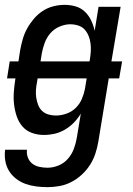

<svg xmlns="http://www.w3.org/2000/svg" viewBox="-29 -548 549 791"><path d="M167 223Q143 223 120 220Q97 217 76 209.5Q55 202 37.5 188.5Q20 175 8.5 156.5Q-3 138 -7 115.5Q-11 93 -8 69H82Q80 86 86 101.5Q92 117 104.5 126.5Q117 136 133.5 139.5Q150 143 167 143Q189 143 211.5 134Q234 125 250 107Q266 89 274.5 67Q283 45 287 22L304 -80Q292 -60 275.5 -43Q259 -26 238.5 -14Q218 -2 196 3Q174 8 152 8Q126 8 102.5 -0.5Q79 -9 63.5 -27Q48 -45 40 -68.5Q32 -92 29 -117.5Q26 -143 28 -169Q30 -195 34 -221L35 -225H0L11 -295H47L54 -341Q58 -363 64.5 -386Q71 -409 82.5 -430Q94 -451 110 -470Q126 -489 146.5 -502.5Q167 -516 190.5 -522Q214 -528 237 -528Q261 -528 283 -521.5Q305 -515 321 -499.5Q337 -484 346.5 -464Q356 -444 361 -421L377 -520H468L430 -295H474L462 -225H419L376 36Q372 60 364 84.5Q356 109 342 131Q328 153 308 171.5Q288 190 264.5 202Q241 214 216 218.5Q191 223 167 223ZM138 -295H340L341 -302Q344 -319 345 -336Q346 -353 344 -369Q342 -385 336 -400Q330 -415 319.5 -426.5Q309 -438 293 -443Q277 -448 260 -448Q239 -448 216.5 -438.5Q194 -429 178.5 -411Q163 -393 155 -371Q147 -349 143 -327ZM201 -72Q222 -72 244 -79.5Q266 -87 282.5 -103Q299 -119 308 -140Q317 -161 321 -182L328 -225H126L123 -207Q120 -192 119 -176Q118 -160 120.5 -144.5Q123 -129 128.5 -115Q134 -101 144.5 -91Q155 -81 170 -76.5Q185 -72 201 -72Z"/></svg>

Font: Iosevka SS04 Medium
Style: Italic
Weight: 500
Italic angle: -9°
Monospace: yes
Designer: Belleve Invis
Foundry: Belleve Invis
Version: Version 19.0.0; ttfautohint (v1.8.4)